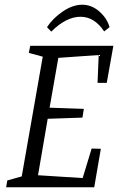

<svg xmlns="http://www.w3.org/2000/svg" viewBox="-20 -793 500 813"><path d="M393 -442 398 -560 227 -548 190 -337 335 -332 329 -295 182 -290 141 -51 330 -39 368 -164 407 -163 379 0H6L11 -29L72 -46L161 -553L102 -569L108 -599H460L432 -442ZM179 -678Q204 -716 246 -744.5Q288 -773 328 -773Q368 -773 400.5 -744.5Q433 -716 444 -678L421 -660Q380 -722 321 -722Q260 -722 197 -659Z"/></svg>

Font: Grenze Light
Style: Italic
Weight: 300
Italic angle: -10°
Designer: Renata Polastri
Foundry: Omnibus-Type
Version: Version 1.002; ttfautohint (v1.8)